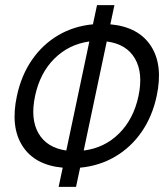

<svg xmlns="http://www.w3.org/2000/svg" viewBox="-20 -730 641 750"><path d="M209 0 225 -75Q116 -85 68 -159.5Q20 -234 46 -355Q63 -435 104.5 -495.5Q146 -556 207 -592Q268 -628 343 -635L359 -710H427L411 -635Q521 -625 569.5 -550.5Q618 -476 592 -355Q575 -275 533 -214.5Q491 -154 429.5 -118Q368 -82 293 -75L277 0ZM521 -355Q540 -445 507 -501.5Q474 -558 397 -568L307 -142Q388 -152 445 -208.5Q502 -265 521 -355ZM117 -355Q98 -265 130.5 -209Q163 -153 239 -142L329 -568Q249 -557 192.5 -501Q136 -445 117 -355Z"/></svg>

Font: Geist Mono Light
Style: Italic
Weight: 300
Italic angle: -12°
Monospace: yes
Designer: Basement.studio, Andrés Briganti, Mateo Zaragoza
Foundry: Basement.studio, Vercel, Andrés Briganti, Guido Ferreyra, Mateo Zaragoza
Version: Version 1.500; ttfautohint (v1.8.4.7-5d5b)